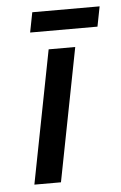

<svg xmlns="http://www.w3.org/2000/svg" viewBox="-47 -639 425 674"><g transform="rotate(-5 165.0 -302.0)"><path d="M315.9 -533.2H78.6L92.3 -603.5H329.6ZM231.9 -468.8 140.6 0H46.9L138.2 -468.8Z"/></g></svg>

Font: Lambda
Style: Italic
Weight: 400
Italic angle: -11°
Designer: GGBotNet
Version: 0.22